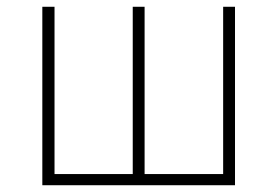

<svg xmlns="http://www.w3.org/2000/svg" viewBox="-20 -547 820 567"><path d="M105 0V-527H141V-33H372V-527H407V-33H639V-527H674V0Z"/></svg>

Font: Noto Sans SC Thin
Style: Regular
Weight: 100
Designer: Ryoko NISHIZUKA 西塚涼子 (kana, bopomofo & ideographs); Paul D. Hunt (Latin, Greek & Cyrillic); Sandoll Communications 산돌커뮤니
Foundry: Adobe
Version: Version 2.004-H2;hotconv 1.0.118;makeotfexe 2.5.65603